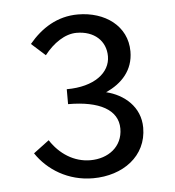

<svg xmlns="http://www.w3.org/2000/svg" viewBox="-41 -930 490 538"><g transform="rotate(-5 204.0 -660.5)"><path d="M200 -430C284 -430 352 -479 352 -559C352 -618 307 -655 257 -667C302 -687 335 -722 335 -775C335 -847 273 -891 197 -891C139 -891 94 -862 59 -820L98 -785C123 -817 156 -840 189 -840C239 -840 271 -810 271 -767C271 -721 226 -685 148 -685V-643C236 -643 288 -615 288 -562C288 -511 247 -481 197 -481C151 -481 111 -507 85 -547L41 -514C73 -466 130 -430 200 -430Z"/></g></svg>

Font: Noto Sans JP DemiLight
Style: Regular
Weight: 350
Designer: Ryoko NISHIZUKA 西塚涼子 (kana, bopomofo & ideographs); Paul D. Hunt (Latin, Greek & Cyrillic); Sandoll Communications 산돌커뮤니
Foundry: Adobe
Version: Version 2.004;hotconv 1.0.118;makeotfexe 2.5.65603